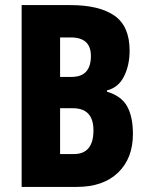

<svg xmlns="http://www.w3.org/2000/svg" viewBox="-20 -734 585 754"><path d="M256 -714Q370 -714 429.5 -672.5Q489 -631 489 -535Q489 -478 467 -434Q445 -390 400 -379V-374Q457 -357 479.5 -316Q502 -275 502 -208Q502 -112 443.5 -56Q385 0 282 0H65V-714ZM261 -432Q337 -432 337 -514Q337 -587 258 -587H216V-432ZM216 -309V-129H270Q347 -129 347 -222Q347 -309 266 -309Z"/></svg>

Font: Noto Sans Gurmukhi ExtraCondensed ExtraBold
Style: Regular
Weight: 800
Width: 2
Designer: Jelle Bosma - Monotype Design Team
Foundry: Monotype Imaging Inc.
Version: Version 2.004; ttfautohint (v1.8.4.7-5d5b)